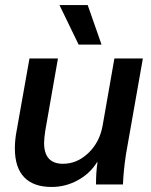

<svg xmlns="http://www.w3.org/2000/svg" viewBox="-20 -732 598 762"><path d="M39 -143Q39 -177 46 -213L97 -500H210L160 -215Q155 -183 155 -165Q155 -82 230 -82Q286 -82 330.5 -124.5Q375 -167 387 -232L434 -500H547L480 -120Q470 -54 468 0H361Q361 -50 367 -88H365Q337 -43 288.5 -16.5Q240 10 185 10Q113 10 76 -28.5Q39 -67 39 -143ZM216 -712H328L383 -555H292Z"/></svg>

Font: Sarabun SemiBold
Style: Italic
Weight: 600
Italic angle: -10°
Designer: Suppakit Chalermlarp | Katatrad Co.,Ltd.
Foundry: Cadson Demak Co.,Ltd.
Version: Version 1.000; ttfautohint (v1.6)